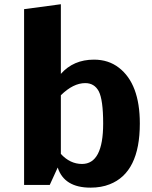

<svg xmlns="http://www.w3.org/2000/svg" viewBox="-20 -862 710 895"><path d="M401.9 12.7Q279.3 12.7 249 -81.1L211.9 0H92.3V-819.3L263.7 -842.3V-517.6Q322.3 -584 418 -584Q485.8 -584 534.2 -546.4Q631.8 -471.2 631.8 -286.1Q631.8 -57.6 491.2 -2.9Q452.1 12.7 401.9 12.7ZM362.3 -97.7Q460.9 -97.7 460.9 -286.1Q460.9 -396.5 440.4 -436.5Q419.9 -474.6 377.4 -474.6Q321.3 -474.6 263.7 -418V-144.5Q306.6 -97.7 362.3 -97.7Z"/></svg>

Font: Nobile-bold
Style: Bold
Weight: 700
Version: Version 1.000;PS 001.000;hotconv 1.0.38